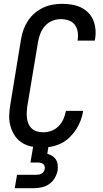

<svg xmlns="http://www.w3.org/2000/svg" viewBox="-20 -763 540 1003"><path d="M198 8Q170 8 142.5 2Q115 -4 93 -18.5Q71 -33 56.5 -55.5Q42 -78 34.5 -104.5Q27 -131 28 -159.5Q29 -188 34 -217L90 -559Q94 -584 103 -608.5Q112 -633 126.5 -655Q141 -677 161.5 -694.5Q182 -712 205.5 -723Q229 -734 254.5 -738.5Q280 -743 305 -743Q330 -743 354.5 -739Q379 -735 401 -725Q423 -715 440 -698Q457 -681 466.5 -659Q476 -637 478.5 -612Q481 -587 477 -561L475 -551H385L386 -557Q389 -578 385.5 -598.5Q382 -619 370 -634.5Q358 -650 338.5 -656.5Q319 -663 297 -663Q276 -663 254 -654.5Q232 -646 216 -628.5Q200 -611 191.5 -589.5Q183 -568 179 -546L122 -204Q120 -188 119.5 -172Q119 -156 121.5 -141Q124 -126 130.5 -112.5Q137 -99 148.5 -89.5Q160 -80 175 -76Q190 -72 206 -72Q227 -72 248 -79.5Q269 -87 285.5 -103.5Q302 -120 311 -140.5Q320 -161 324 -182V-184H414V-181Q410 -156 400.5 -131.5Q391 -107 376.5 -85Q362 -63 342 -44Q322 -25 298 -13.5Q274 -2 248.5 3Q223 8 198 8ZM57 220 69 150H169Q176 150 183 149Q190 148 197 144Q204 140 208.5 133Q213 126 214 119Q215 112 213 105Q211 98 206 94Q201 90 193.5 88Q186 86 179 86H139L166 -72H246L227 40Q240 44 252.5 51.5Q265 59 272.5 71Q280 83 281.5 98Q283 113 281 128Q277 148 266 167Q255 186 237 198.5Q219 211 198 215.5Q177 220 157 220Z"/></svg>

Font: Iosevka Term Curly Md Obl
Style: Regular
Weight: 500
Italic angle: -9°
Designer: Belleve Invis
Foundry: Belleve Invis
Version: Version 32.3.0